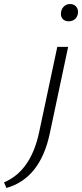

<svg xmlns="http://www.w3.org/2000/svg" viewBox="-150 -646 408 955"><path d="M135 -413H189L98 16Q51 241 -118 289L-130 261Q4 205 45 10ZM153 -577Q153 -598 166 -612Q179 -626 199 -626Q216 -626 227 -615Q238 -604 238 -587Q238 -566 225 -553Q212 -540 192 -540Q174 -540 163.5 -550Q153 -560 153 -577Z"/></svg>

Font: Ysabeau Semilight
Style: Italic
Weight: 300
Italic angle: -12°
Designer: Christian Thalmann (Catharsis Fonts)
Version: Version 0.003